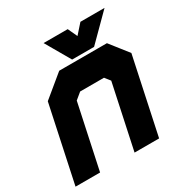

<svg xmlns="http://www.w3.org/2000/svg" viewBox="-164 -827 916 955"><g transform="rotate(-30 294.0 -349.0)"><path d="M-2.5 0 90.5 -437 215.5 -540H489.5L570.5 -437L477.5 0H336.5L415 -368L391 -398.5H254L217 -368L138.5 0ZM84 -71H83.5L153 -396L242.5 -470H436L493.5 -397L424 -71H423.5L493 -397L436 -470H242.5L153.5 -396ZM299 -556 217 -698H355.5L380.5 -644L428.5 -698H567L425 -556ZM340.5 -595H397.5L452.5 -653L397.5 -595H340.5L310.5 -653Z"/></g></svg>

Font: Tourney Black
Style: Italic
Weight: 900
Italic angle: -12°
Version: Version 1.015